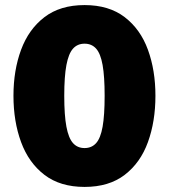

<svg xmlns="http://www.w3.org/2000/svg" viewBox="-20 -724 667 756"><path d="M313 12Q217 12 155 -35.5Q93 -83 63 -164.5Q33 -246 33 -347Q33 -447 63 -528Q93 -609 155 -656.5Q217 -704 313 -704Q409 -704 471 -656.5Q533 -609 562.5 -528Q592 -447 592 -347Q592 -246 562.5 -164.5Q533 -83 471 -35.5Q409 12 313 12ZM313 -141Q341 -141 358.5 -160.5Q376 -180 384 -225Q392 -270 392 -347Q392 -423 384 -468Q376 -513 358.5 -532.5Q341 -552 313 -552Q285 -552 267.5 -532.5Q250 -513 241.5 -468Q233 -423 233 -347Q233 -270 241.5 -225Q250 -180 267.5 -160.5Q285 -141 313 -141Z"/></svg>

Font: Murecho Thin Black
Style: Regular
Weight: 900
Version: Version 1.010